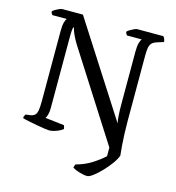

<svg xmlns="http://www.w3.org/2000/svg" viewBox="-128 -813 1027 1121"><g transform="rotate(15 385.0 -252.0)"><path d="M501 200Q482 200 455 192Q428 184 412 174Q412 166 414.5 160.5Q417 155 419 152Q472 138 513.5 111.5Q555 85 584 58V6L247 -522Q232 -546 222.5 -565.5Q213 -585 208.5 -598.5Q204 -612 203 -617H198Q197 -612 195.5 -598Q194 -584 194 -555V-127Q194 -104 189 -87.5Q184 -71 179 -65L293 -52Q295 -50 297 -44Q299 -38 300 -30Q289 -21 274.5 -14.5Q260 -8 245 -4Q230 0 219 0Q211 0 189.5 -3Q168 -6 141 -11Q114 -16 89.5 -21Q65 -26 53 -30Q53 -38 56 -44Q59 -50 62 -54L88 -57Q107 -60 116.5 -69Q126 -78 129.5 -98Q133 -118 133 -153V-578Q133 -612 138.5 -631Q144 -650 150 -655H63Q60 -658 57 -662.5Q54 -667 53 -675Q58 -681 69 -687.5Q80 -694 92 -699Q104 -704 109 -704H234L594 -143Q590 -161 588 -189.5Q586 -218 586 -264V-576Q586 -610 592 -629Q598 -648 603 -653H514Q512 -656 509 -660Q506 -664 504 -673Q509 -679 520.5 -686Q532 -693 544 -698.5Q556 -704 561 -704H720Q725 -699 728.5 -691Q732 -683 733 -672L692 -659Q673 -653 663.5 -643Q654 -633 650.5 -615.5Q647 -598 647 -567V-167Q647 -132 648.5 -95.5Q650 -59 652.5 -25.5Q655 8 658 35Q651 56 630.5 84.5Q610 113 584.5 139.5Q559 166 536.5 183Q514 200 501 200Z"/></g></svg>

Font: Texturina 12pt Light
Style: Regular
Weight: 300
Designer: Guillermo Torres Carreño
Foundry: Omnibus-Type
Version: Version 1.002